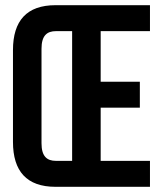

<svg xmlns="http://www.w3.org/2000/svg" viewBox="-20 -720 626 740"><path d="M368 -600H558V-700H194C83 -700 30 -640 30 -527V-173C30 -60 83 0 194 0H558V-100H368V-305H519V-405H368ZM258 -100H196C161 -100 140 -117 140 -168V-532C140 -583 161 -600 196 -600H258Z"/></svg>

Font: Bebas Neue
Style: Bold
Weight: 700
Designer: Ryoichi Tsunekawa
Foundry: Ryoichi Tsunekawa
Version: Version 1.300